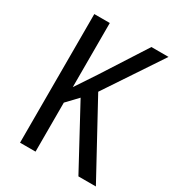

<svg xmlns="http://www.w3.org/2000/svg" viewBox="-172 -819 846 923"><g transform="rotate(30 250.5 -357.0)"><path d="M501 0 283 -400 492 -714H397L241 -471C209 -422 184 -385 166 -358V-714H80V0H166V-272L224 -333L404 0Z"/></g></svg>

Font: Noto Sans Georgian Condensed
Style: Regular
Weight: 400
Width: 3
Designer: Monotype Design Team, Akaki Razmadze
Foundry: Google LLC
Version: Version 2.005